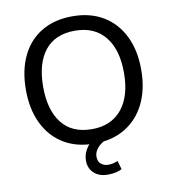

<svg xmlns="http://www.w3.org/2000/svg" viewBox="-96 -798 968 1074"><g transform="rotate(-10 388.0 -260.5)"><path d="M60 -353Q60 -464 99 -545Q138 -626 211.5 -670Q285 -714 387 -714Q488 -714 561.5 -670Q635 -626 675 -545Q715 -464 715 -354Q715 -243 675 -161.5Q635 -80 561.5 -35.5Q488 9 387 9Q285 9 212 -35.5Q139 -80 99.5 -161.5Q60 -243 60 -353ZM158 -353Q158 -221 216 -147Q274 -73 387 -73Q496 -73 556.5 -146.5Q617 -220 617 -353Q617 -486 557 -559Q497 -632 387 -632Q274 -632 216 -559Q158 -486 158 -353ZM430 193Q381 193 351.5 166Q322 139 322 94Q322 54 348 18.5Q374 -17 419 -37L450 0Q434 7 419 19Q404 31 394 47.5Q384 64 384 84Q384 111 401 125Q418 139 442 139Q456 139 469 136Q482 133 496 127L510 176Q495 184 475 188.5Q455 193 430 193Z"/></g></svg>

Font: Mulish ExtraLight Medium
Style: Regular
Weight: 500
Version: Version 3.603